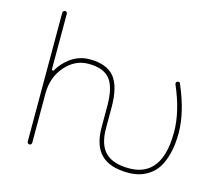

<svg xmlns="http://www.w3.org/2000/svg" viewBox="-106 -913 1212 1042"><g transform="rotate(15 500.0 -392.0)"><path d="M692.4 -12.7Q590.8 -12.7 541 -62Q491.2 -111.3 491.2 -214.8V-333Q491.2 -438.5 455.1 -483.4Q418.9 -528.3 335 -528.3Q257.8 -528.3 203.1 -464.8Q149.4 -402.3 149.4 -312.5V-35.2Q149.4 -30.3 146 -26.4Q142.6 -22.5 137.2 -22.5Q131.8 -22.5 127.9 -26.4Q124 -30.3 124 -35.2V-759.8Q124 -764.6 127.9 -768.6Q131.8 -772.5 137.2 -772.5Q142.6 -772.5 146 -768.6Q149.4 -764.6 149.4 -759.8V-448.2Q149.4 -443.4 154.3 -442.4H155.3Q159.2 -441.4 161.1 -445.3Q183.6 -485.4 222.7 -515.6Q272.5 -553.7 335 -553.7Q429.7 -553.7 472.7 -502Q515.6 -449.2 515.6 -333V-214.8Q515.6 -123 558.6 -80.1Q601.6 -37.1 692.4 -37.1Q770.5 -37.1 816.4 -83Q877.9 -144.5 877.9 -290Q877.9 -404.3 818.4 -542Q813.5 -553.7 824.7 -559.1Q835.9 -564.5 840.8 -552.7Q903.3 -407.2 903.3 -292Q903.3 -224.6 890.1 -174.8Q877 -125 856.9 -94.2Q836.9 -63.5 808.1 -44.9Q779.3 -26.4 751 -19.5Q722.7 -12.7 692.4 -12.7Z"/></g></svg>

Font: Rounded Mgen+ 1m thin
Style: Regular
Weight: 100
Designer: [Source Han Sans]
Ryoko NISHIZUKA  (kana & ideographs); Paul D. Hunt (Latin, Greek & Cyrillic); Wenlong ZHANG  (bopomofo
Version: Version 1.059.20150602